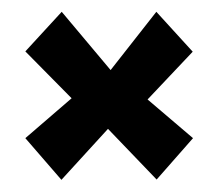

<svg xmlns="http://www.w3.org/2000/svg" viewBox="-20 -387 362 322"><path d="M83 -85.4 161.1 -170.9 242.7 -85.9 303.7 -155.3 227.5 -220.2 303.2 -300.3 242.2 -367.2 165.5 -269.5 83.5 -367.2 22.5 -300.8 100.1 -222.2 22.5 -155.3Z"/></svg>

Font: Neuton ExtraBold
Style: Regular
Weight: 800
Designer: Brian M Zick
Foundry: Brian M Zick
Version: Version 1.560